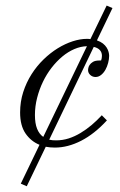

<svg xmlns="http://www.w3.org/2000/svg" viewBox="-20 -607 424 676"><path d="M53.2 39.6 119.1 -97.2Q88.9 -109.4 69.8 -137.2Q50.8 -165 50.8 -210.9Q50.8 -249 61.8 -283Q72.8 -316.9 91.1 -345.7Q109.4 -374.5 133.3 -397.7Q157.2 -420.9 183.3 -437Q209.5 -453.1 236.1 -461.7Q262.7 -470.2 286.1 -470.2Q289.6 -470.2 292.5 -470Q295.4 -469.7 298.3 -469.2L355.5 -587.4L376 -578.6L321.3 -464.8Q334 -460.4 342.3 -453.9Q350.6 -447.3 355.5 -439.5Q360.4 -431.6 362.3 -424.1Q364.3 -416.5 364.3 -410.6Q364.3 -398.9 360.8 -385.7Q357.4 -372.6 351.3 -361.6Q345.2 -350.6 336.2 -343.3Q327.1 -335.9 316.4 -335.9Q305.7 -335.9 297.9 -343Q290 -350.1 290 -360.8Q290 -361.3 290.8 -366.7Q291.5 -372.1 295.4 -378.2Q299.3 -384.3 307.4 -389.2Q315.4 -394 330.1 -394H335.9Q338.9 -401.9 338.9 -410.6Q338.9 -422.4 331.8 -430.4Q324.7 -438.5 310.1 -441.9L153.3 -115.2Q158.7 -113.8 164.8 -113.3Q170.9 -112.8 177.7 -112.8Q200.2 -112.8 221.7 -119.6Q243.2 -126.5 263.4 -138.7Q283.7 -150.9 302.5 -166.7Q321.3 -182.6 338.4 -201.2L356.4 -183.1Q312.5 -135.3 265.6 -111.3Q218.8 -87.4 173.3 -87.4Q156.2 -87.4 141.1 -90.3L74.2 48.8ZM103 -202.1Q103 -172.4 110.6 -153.6Q118.2 -134.8 132.3 -125L286.1 -444.3Q264.2 -443.8 241.9 -434.3Q219.7 -424.8 199.5 -408Q179.2 -391.1 161.6 -368.4Q144 -345.7 131.1 -318.8Q118.2 -292 110.6 -262.2Q103 -232.4 103 -202.1Z"/></svg>

Font: Parisienne
Style: Regular
Weight: 400
Designer: Astigmatic (AOETI)
Foundry: Astigmatic (AOETI)
Version: Version 1.000